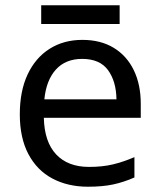

<svg xmlns="http://www.w3.org/2000/svg" viewBox="-20 -697 604 727"><path d="M292 -546Q361 -546 410.5 -516Q460 -486 486.5 -431.5Q513 -377 513 -304V-251H146Q148 -160 192.5 -112.5Q237 -65 317 -65Q368 -65 407.5 -74.5Q447 -84 489 -102V-25Q448 -7 408 1.5Q368 10 313 10Q237 10 178.5 -21Q120 -52 87.5 -113.5Q55 -175 55 -264Q55 -352 84.5 -415Q114 -478 167.5 -512Q221 -546 292 -546ZM291 -474Q228 -474 191.5 -433.5Q155 -393 148 -321H421Q420 -389 389 -431.5Q358 -474 291 -474ZM433 -677V-606H136V-677Z"/></svg>

Font: Noto Serif Ottoman Siyaq
Style: Regular
Weight: 400
Designer: Sérgio Martins
Version: Version 1.005; ttfautohint (v1.8.4.7-5d5b)